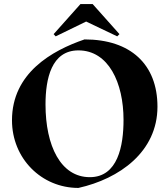

<svg xmlns="http://www.w3.org/2000/svg" viewBox="-20 -908 828 945"><path d="M422 -36C279 -36 204 -190 204 -394C204 -520 233 -660 366 -660C514 -660 588 -501 588 -318C588 -190 560 -36 422 -36ZM755 -383C755 -591 623 -714 396 -714C235 -659 39 -548 39 -316C39 -128 184 17 366 17C568 -28 755 -161 755 -383ZM254 -729 404 -802 557 -729 568 -740 436 -888H376L244 -740Z"/></svg>

Font: Mazius Display
Style: Bold
Weight: 700
Designer: Alberto Casagrande & Collletttivo
Foundry: Collletttivo
Version: Version 2.000;Glyphs 3.2 (3221)